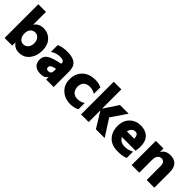

<svg xmlns="http://www.w3.org/2000/svg" viewBox="243 -2120 3460 3460"><g transform="rotate(45 1973.0 -390.5)"><path d="M69.3 35.2V-824.2H263.7V-497.1Q324.2 -587.9 441.9 -587.9Q559.6 -587.9 636.2 -507.3Q712.9 -426.8 712.9 -287.6Q712.9 -148.4 638.7 -53.2Q564.5 42 436.5 42Q323.2 42 263.7 -49.8V35.2ZM299.8 -387.2Q263.7 -347.7 263.7 -278.8Q263.7 -210 297.4 -165.5Q331.1 -121.1 386.2 -121.1Q441.4 -121.1 478 -162.6Q514.6 -204.1 514.6 -274.9Q514.6 -345.7 478 -386.2Q441.4 -426.8 388.7 -426.8Q335.9 -426.8 299.8 -387.2Z M1047.9 -342.8 1119.1 -358.4V-373Q1119.1 -434.6 1020.5 -434.6Q921.9 -434.6 836.9 -377V-550.8Q915 -590.8 1050.8 -590.8Q1186.5 -590.8 1252.9 -535.6Q1319.3 -480.5 1319.3 -361.3V35.2H1127.9V-30.3Q1107.4 2.9 1074.7 20.5Q1042 38.1 983.4 38.1Q890.6 38.1 840.3 -6.8Q790 -51.8 790 -134.3Q790 -216.8 845.7 -261.7Q901.4 -306.6 1047.9 -342.8ZM993.2 -144.5Q993.2 -97.7 1047.9 -97.7Q1119.1 -97.7 1119.1 -173.8V-227.5L1074.2 -215.8Q1072.3 -214.8 1063.5 -212.9Q993.2 -194.3 993.2 -144.5Z M1763.7 -589.8Q1854.5 -589.8 1918.9 -554.7V-389.6Q1853.5 -430.7 1779.8 -430.7Q1706.1 -430.7 1662.6 -391.6Q1619.1 -352.5 1618.2 -271.5Q1623 -194.3 1664.1 -153.8Q1705.1 -113.3 1777.3 -113.3Q1849.6 -113.3 1918.9 -156.2V3.9Q1843.8 43 1746.1 43Q1605.5 43 1513.2 -43.9Q1420.9 -130.9 1421.9 -271Q1422.9 -411.1 1512.7 -500.5Q1602.5 -589.8 1763.7 -589.8Z M2017.6 35.2V-797.9H2211.9V-306.6L2393.6 -581.1H2615.2L2414.1 -285.2L2619.1 35.2H2395.5L2211.9 -264.6V35.2Z M3186.5 -313.5Q3186.5 -272.5 3175.8 -197.3H2826.2Q2868.2 -108.4 2992.2 -108.4Q3071.3 -108.4 3154.3 -153.3V8.8Q3076.2 41 2953.1 41Q2797.9 41 2713.4 -48.8Q2628.9 -138.7 2628.9 -281.7Q2628.9 -424.8 2713.9 -505.9Q2798.8 -586.9 2921.9 -586.9Q3044.9 -586.9 3115.7 -517.1Q3186.5 -447.3 3186.5 -313.5ZM2818.4 -333H3004.9V-344.7Q3000 -389.6 2983.9 -415Q2967.8 -440.4 2929.2 -440.4Q2890.6 -440.4 2860.4 -413.6Q2830.1 -386.7 2818.4 -333Z M3307.6 35.2V-581.1H3502V-489.3Q3552.7 -585.9 3677.7 -585.9Q3777.3 -585.9 3831.1 -529.3Q3884.8 -472.7 3884.8 -359.4V35.2H3689.5V-325.2Q3689.5 -431.6 3601.6 -431.6Q3558.6 -431.6 3530.3 -396Q3502 -360.4 3502 -288.1V35.2Z"/></g></svg>

Font: GenEi M Gothic v2 Black
Style: Regular
Weight: 900
Version: Version 2.0